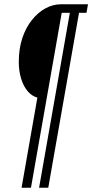

<svg xmlns="http://www.w3.org/2000/svg" viewBox="-20 -706 432 899"><path d="M81 173 155 -249Q129 -256 109.5 -279Q90 -302 79 -337.5Q68 -373 68 -416Q68 -478 84.5 -527.5Q101 -577 129.5 -612.5Q158 -648 193 -667Q228 -686 266 -686H392L385 -646H350L206 173H163L307 -646H269L125 173Z"/></svg>

Font: Archivo ExtraCondensed Thin
Style: Italic
Weight: 250
Width: 2
Italic angle: -10°
Designer: Hector Gatti
Foundry: Omnibus-Type
Version: Version 2.001